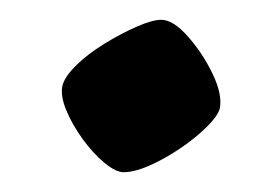

<svg xmlns="http://www.w3.org/2000/svg" viewBox="-20 -371 275 194"><path d="M105 -197Q97 -197 85.5 -206.5Q74 -216 63.5 -230.5Q53 -245 47 -259.5Q41 -274 43 -284Q45 -293 56.5 -304.5Q68 -316 85 -326.5Q102 -337 118 -344Q134 -351 143 -351Q155 -351 170 -334Q185 -317 195 -296Q205 -275 202 -261Q199 -251 181 -235.5Q163 -220 141 -208.5Q119 -197 105 -197Z"/></svg>

Font: Texturina 12pt
Style: Bold Italic
Weight: 700
Italic angle: -11°
Designer: Guillermo Torres Carreño
Foundry: Omnibus-Type
Version: Version 1.002